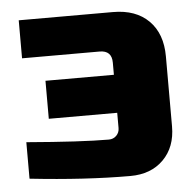

<svg xmlns="http://www.w3.org/2000/svg" viewBox="-44 -575 638 629"><g transform="rotate(-5 275.0 -260.0)"><path d="M360 10Q213 10 30 -10V-130Q210 -115 300 -115Q315 -115 325 -125Q335 -135 335 -150V-200H110V-325H335V-365Q335 -405 295 -405H40V-530H350Q425 -530 467.5 -487.5Q510 -445 510 -370V-140Q510 -72 469 -31Q428 10 360 10Z"/></g></svg>

Font: Russo One
Style: Regular
Weight: 400
Designer: Jovanny lemonad
Foundry: Jovanny Lemonad
Version: Version 1.001